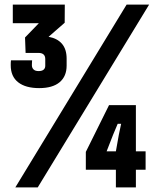

<svg xmlns="http://www.w3.org/2000/svg" viewBox="-20 -820 678 840"><path d="M151.5 -434.5Q92 -434.5 59.5 -460Q27 -485.5 27 -534Q27 -537 27 -540.2Q27 -543.5 27.2 -547.2Q27.5 -551 28 -556H120.5Q120 -550.5 119.8 -545Q119.5 -539.5 119.5 -534.5Q119.5 -523.5 126.8 -516.2Q134 -509 149 -509Q163.5 -509 170.8 -515.2Q178 -521.5 178 -532Q178 -539.5 178 -547Q178 -554.5 178 -562Q178 -575 170.5 -581.8Q163 -588.5 148.5 -588.5H92L89.5 -656L150 -718.5H36V-800H263.5L263 -720.5L192.5 -659Q230 -652.5 250.8 -628.8Q271.5 -605 271.5 -563.5Q271.5 -558.5 271.5 -553Q271.5 -547.5 271.5 -542.2Q271.5 -537 271.5 -533Q271.5 -486 240.8 -460.2Q210 -434.5 151.5 -434.5ZM47 0 534 -800H632.5L145 0ZM574.5 -360V-158H617V-77.5H574.5V0H487V-77.5H355.5V-155.5L457 -360ZM487 -158 500 -231 510 -278.5H495L475 -231L446.5 -158Z"/></svg>

Font: Big Shoulders Display Thin ExtraBold
Style: Regular
Weight: 800
Version: Version 2.002